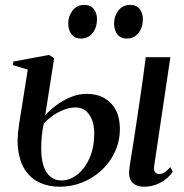

<svg xmlns="http://www.w3.org/2000/svg" viewBox="-20 -732 732 764"><path d="M552 11Q534 11 519.8 4Q505.5 -3 498.2 -19Q491 -35 495 -62.5Q495.5 -68.5 498.2 -85.5Q501 -102.5 505.2 -128.5Q509.5 -154.5 514.5 -187.8Q519.5 -221 525.2 -259Q531 -297 537 -338Q543 -379 549 -421.2Q555 -463.5 560 -504.5H658L593.5 -72Q591 -53 597.8 -46.2Q604.5 -39.5 613 -39.5Q623.5 -39.5 633.2 -45Q643 -50.5 658 -67L667.5 -48.5Q656.5 -32.5 639.5 -19Q622.5 -5.5 600.5 2.8Q578.5 11 552 11ZM217.5 11Q175.5 11 141.2 -3.8Q107 -18.5 84.5 -48.8Q62 -79 53.8 -126Q45.5 -173 56 -237.5L90.5 -455L31 -473L33 -487L175 -513.5L195.5 -500.5L160 -273.5Q176.5 -292.5 202.5 -312Q228.5 -331.5 259.8 -345Q291 -358.5 324.5 -358.5Q366 -358.5 395.5 -341.5Q425 -324.5 441 -293.8Q457 -263 457 -220Q457 -170.5 437.5 -128.2Q418 -86 384.5 -54.8Q351 -23.5 307.8 -6.2Q264.5 11 217.5 11ZM224 -14Q258.5 -14 288.5 -38Q318.5 -62 336.8 -104Q355 -146 355 -200.5Q355 -247 335.2 -275.8Q315.5 -304.5 281 -304.5Q257.5 -304.5 234 -295.2Q210.5 -286 190 -271.5Q169.5 -257 154.5 -241.5Q149.5 -220.5 146.8 -195Q144 -169.5 144 -144.5Q143.5 -101.5 153 -72.5Q162.5 -43.5 180.8 -28.8Q199 -14 224 -14ZM301 -578.5Q278.5 -578.5 265 -595Q251.5 -611.5 251.5 -639Q251.5 -668 269 -690.2Q286.5 -712.5 315 -712.5Q341 -712.5 353.5 -695.5Q366 -678.5 366 -657Q366 -622.5 348.5 -600.5Q331 -578.5 301 -578.5ZM483.5 -578.5Q460.5 -578.5 447.2 -595Q434 -611.5 434 -639Q434 -668 451.2 -690.2Q468.5 -712.5 497.5 -712.5Q523.5 -712.5 536 -695.5Q548.5 -678.5 548.5 -657Q548.5 -622.5 531 -600.5Q513.5 -578.5 483.5 -578.5Z"/></svg>

Font: Merriweather 144pt
Style: Italic
Weight: 400
Italic angle: -7.8°
Version: Version 2.101